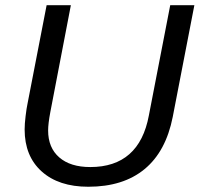

<svg xmlns="http://www.w3.org/2000/svg" viewBox="-20 -708 767 738"><path d="M319.3 9.8Q205.6 9.8 140.1 -49.1Q74.7 -107.9 74.7 -210.4Q74.7 -231.9 78.4 -262Q82 -292 85.9 -310.1L159.2 -688H252.4L173.3 -276.4Q165 -232.4 165 -206.5Q165 -140.1 207.8 -103Q250.5 -65.9 327.1 -65.9Q420.9 -65.9 477.3 -115.5Q533.7 -165 552.2 -264.2L634.3 -688H727.1L644 -258.8Q617.7 -125.5 535.6 -57.9Q453.6 9.8 319.3 9.8Z"/></svg>

Font: Arimo
Style: Italic
Weight: 400
Italic angle: -12°
Designer: Steve Matteson
Foundry: Monotype Imaging Inc.
Version: Version 1.33